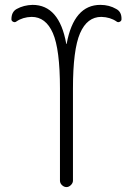

<svg xmlns="http://www.w3.org/2000/svg" viewBox="-20 -760 540 780"><path d="M46.9 -672.9Q41 -668 33.7 -671.4Q26.4 -674.8 26.4 -681.6Q26.4 -711.9 47.9 -723.6Q76.2 -739.3 112.3 -740.2Q220.7 -740.2 249 -583Q249 -581.1 250 -581.1Q251 -581.1 251 -583Q280.3 -740.2 387.7 -740.2Q423.8 -740.2 452.1 -723.6Q474.6 -711.9 473.6 -681.6Q473.6 -674.8 466.3 -671.4Q459 -668 453.1 -672.9Q427.7 -690.4 391.6 -691.4Q334 -691.4 305.2 -625Q276.4 -558.6 276.4 -400.4V-26.4Q276.4 -16.6 268.1 -8.3Q259.8 0 250 0Q240.2 0 231.9 -7.8Q223.6 -15.6 223.6 -26.4V-400.4Q223.6 -559.6 194.8 -625.5Q166 -691.4 108.4 -691.4Q72.3 -690.4 46.9 -672.9Z"/></svg>

Font: Rounded Mgen+ 1m light
Style: Regular
Weight: 200
Designer: [Source Han Sans]
Ryoko NISHIZUKA  (kana & ideographs); Paul D. Hunt (Latin, Greek & Cyrillic); Wenlong ZHANG  (bopomofo
Version: Version 1.059.20150602